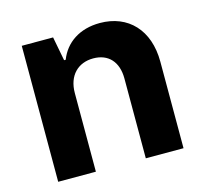

<svg xmlns="http://www.w3.org/2000/svg" viewBox="-85 -649 793 744"><g transform="rotate(-15 311.0 -276.5)"><path d="M211.6 -315.3C211.6 -385.7 253.9 -426.8 315 -426.8C375.7 -426.8 411.9 -387.1 411.9 -320.3V0H563.2V-347.3C563.2 -474.4 488.6 -552.6 375 -552.6C294 -552.6 235.4 -512.8 210.9 -449.2H204.5L186.1 -545.5H60.4V0H211.6Z"/></g></svg>

Font: GiG Sans
Style: Bold
Weight: 700
Designer: Andreas Faust
Version: Version 1.100;FEAKit 1.0